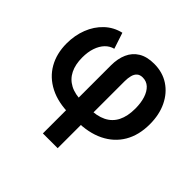

<svg xmlns="http://www.w3.org/2000/svg" viewBox="-183 -741 1134 1134"><g transform="rotate(45 384.0 -174.0)"><path d="M318.4 204.1V-364.3Q318.4 -420.4 337.2 -462.6Q356 -504.9 394.5 -528.3Q433.1 -551.8 492.7 -551.8Q563 -551.8 615.5 -517.3Q668 -482.9 697.5 -421.9Q727.1 -360.8 727.1 -280.8Q727.1 -189.5 688.5 -124Q649.9 -58.6 577.9 -23.4Q505.9 11.7 405.3 11.7H350.6Q252.9 11.7 183.6 -23.7Q114.3 -59.1 77.9 -122.8Q41.5 -186.5 41.5 -271Q41.5 -338.4 64 -396.2Q86.4 -454.1 128.9 -494.4Q171.4 -534.7 230 -548.3L263.2 -447.8Q232.9 -439.9 211.2 -417Q189.5 -394 177.5 -358.6Q165.5 -323.2 165.5 -277.8Q165.5 -219.2 186 -178Q206.5 -136.7 247.6 -115Q288.6 -93.3 350.6 -93.3H405.3Q470.7 -93.3 514.4 -114.7Q558.1 -136.2 579.6 -179Q601.1 -221.7 601.1 -285.2Q601.1 -333 589.4 -369.4Q577.6 -405.8 555.7 -426.3Q533.7 -446.8 502 -446.8Q479 -446.8 465.8 -434.8Q452.6 -422.9 447.3 -402.1Q441.9 -381.3 441.9 -355.5V204.1Z"/></g></svg>

Font: Inter 17pt SemiBold
Style: Regular
Weight: 600
Version: Version 4.001;git-66647c0bb